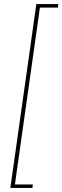

<svg xmlns="http://www.w3.org/2000/svg" viewBox="-20 -816 306 942"><path d="M266.1 -795.9 264.2 -778.8H175.8L53.2 88.9H141.1L139.2 106H30.8L158.2 -795.9Z"/></svg>

Font: Fira Sans Compressed Thin
Style: Italic
Weight: 100
Width: 3
Italic angle: -8°
Designer: Carrois Corporate & Edenspiekermann AG
Foundry: Carrois Corporate GbR & Edenspiekermann AG
Version: Version 4.203;PS 004.203;hotconv 1.0.88;makeotf.lib2.5.64775